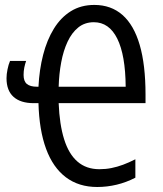

<svg xmlns="http://www.w3.org/2000/svg" viewBox="-20 -745 658 775"><path d="M360.8 -725.1Q428.2 -725.1 474.4 -684.6Q520.5 -644 543.9 -563.7Q567.4 -483.4 567.4 -363.3V-328.6H216.8Q220.2 -242.7 238.8 -183.1Q257.3 -123.5 292.7 -92.8Q328.1 -62 381.3 -62Q406.7 -62 429.9 -66.7Q453.1 -71.3 476.8 -80.1Q500.5 -88.9 526.4 -102.1V-27.8Q489.7 -8.8 450.9 0.5Q412.1 9.8 372.6 9.8Q297.9 9.8 245.8 -29.5Q193.8 -68.8 166 -144.3Q138.2 -219.7 135.3 -328.6H116.2Q63 -328.6 34.7 -354Q6.3 -379.4 6.3 -429.2Q6.3 -445.3 10.3 -464.8Q14.2 -484.4 20.5 -499H85.4Q81.1 -486.8 78.1 -472.4Q75.2 -458 75.2 -442.4Q75.2 -417 88.6 -406Q102.1 -395 128.4 -395H135.3Q138.7 -463.9 154.1 -523.7Q169.4 -583.5 197.3 -628.9Q225.1 -674.3 265.9 -699.7Q306.6 -725.1 360.8 -725.1ZM358.9 -655.3Q322.3 -655.3 296.1 -634.3Q270 -613.3 252.9 -576.9Q235.8 -540.5 227.1 -493.7Q218.3 -446.8 216.8 -395H487.3Q486.3 -522.5 453.4 -588.9Q420.4 -655.3 358.9 -655.3Z"/></svg>

Font: Open Sans Condensed
Style: Regular
Weight: 400
Width: 3
Designer: Monotype Design Team
Foundry: Monotype Imaging Inc.
Version: Version 3.000